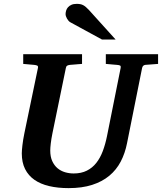

<svg xmlns="http://www.w3.org/2000/svg" viewBox="-20 -949 831 985"><path d="M725.1 -616.2Q718.3 -615.2 714.4 -611.1Q710.4 -606.9 709 -600.1L631.8 -214.8Q621.6 -162.6 599.4 -120.1Q577.1 -77.6 540.8 -47.4Q504.4 -17.1 452.6 -0.5Q400.9 16.1 332 16.1Q276.4 16.1 231.9 5.6Q187.5 -4.9 156.5 -26.6Q125.5 -48.3 108.6 -82Q91.8 -115.7 91.8 -162.1Q91.8 -176.3 95 -203.9Q98.1 -231.4 105 -265.1L174.8 -601.1Q176.3 -609.9 170.9 -612.5Q165.5 -615.2 154.8 -616.2Q146.5 -616.7 137.2 -617.7Q128.9 -618.7 118.9 -619.4Q108.9 -620.1 99.1 -621.1V-670.9H400.9V-621.1Q389.2 -620.1 378.2 -619.4Q367.2 -618.7 358.4 -617.7Q348.1 -616.7 338.9 -616.2Q330.1 -615.2 324.7 -612.1Q319.3 -608.9 317.9 -600.1L249 -265.1Q243.2 -236.3 240.5 -213.4Q237.8 -190.4 237.8 -176.8Q237.8 -145 248 -122.6Q258.3 -100.1 275.1 -85.9Q292 -71.8 313.7 -65.4Q335.4 -59.1 357.9 -59.1Q397 -59.1 425.5 -73.5Q454.1 -87.9 474.1 -113.3Q494.1 -138.7 507.3 -173.8Q520.5 -209 528.8 -250L599.1 -601.1Q600.6 -609.9 596.4 -612.5Q592.3 -615.2 580.1 -616.2Q570.8 -616.7 561.5 -617.7Q553.2 -618.7 543 -619.4Q532.7 -620.1 522.9 -621.1V-670.9H791V-621.1ZM503.4 -746.1 341.3 -834.5Q335.9 -837.4 331.5 -842.5Q327.1 -847.7 323.7 -853.5Q320.3 -859.4 318.4 -865.5Q316.4 -871.6 316.4 -876.5Q316.4 -885.3 319.3 -894.8Q322.3 -904.3 328.9 -911.9Q335.4 -919.4 346.4 -924.3Q357.4 -929.2 373.5 -929.2Q383.8 -929.2 391.6 -927.7Q399.4 -926.3 406.5 -922.6Q413.6 -918.9 420.7 -912.8Q427.7 -906.7 436.5 -897.5L573.2 -746.1Z"/></svg>

Font: Charis SIL Viet
Style: Bold Italic
Weight: 700
Italic angle: -11°
Foundry: SIL International
Version: Version 5.000